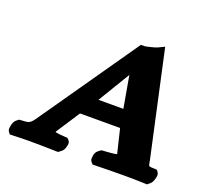

<svg xmlns="http://www.w3.org/2000/svg" viewBox="-113 -770 966 905"><g transform="rotate(20 370.5 -317.5)"><path d="M455.2 -454.1 483.3 -294H358.6ZM298.6 -203.7C299.9 -203.8 305.9 -204 311.7 -204H499.7L528.8 -83.2C516.9 -80 491.6 -77.4 464.3 -76.1L453.7 -75.5L444.9 -69.6C424 -55.6 423.6 -38.8 422.9 -28.2C422.5 -22.1 421.3 -13.9 430 -5.3L436.8 2.3L448.8 2C490 1 551.5 0 594.5 0C636.7 0 669.4 1 698.8 2L709.5 2.4L719 -5.3C732 -15.2 734.4 -25 736.7 -32.1C740.1 -42.6 746.2 -58.5 734.5 -72.4L729.3 -78.4L720.2 -79.1C685.3 -81.6 690.4 -73.8 683.2 -111.6L568.4 -636.8L536.4 -621.4C525 -616 482.2 -606 477 -606H457.9L123.7 -125.2C92.4 -77.8 89 -81.3 48.6 -78.8L39.1 -78.2L31 -72.1C15 -59.9 13.3 -46.9 11.3 -38C9.5 -29.4 5.6 -17.1 15.6 -5.3L21.5 2.4L32.5 2C60.6 1 95 0 121.1 0C163.9 0 210.3 1 251.2 2L263.1 2.3L273.3 -5.3C289.5 -16.2 291.3 -27.4 293.4 -35.3C295.8 -44.3 300.6 -57.4 288.2 -69.6L282 -75.6L271.4 -76.1C247.7 -77.1 226 -79.6 220 -82.7C220.3 -83.4 220.8 -84.5 221.8 -86Z"/></g></svg>

Font: Linux Libertine Mono O 
Style: Mono Bold Oblique
Weight: 400
Italic angle: -13°
Designer: Philipp H. Poll
Foundry: Philipp H. Poll
Version: Version 5.1.7